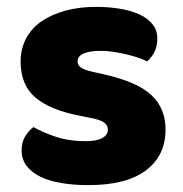

<svg xmlns="http://www.w3.org/2000/svg" viewBox="-20 -522 532 559"><path d="M462 -145Q462 -69 405 -26Q348 17 237 17Q195 17 159 11Q123 5 97.5 -7.5Q72 -20 57.5 -39Q43 -58 43 -84Q43 -108 53 -124.5Q63 -141 77 -152Q106 -136 143.5 -123.5Q181 -111 230 -111Q261 -111 277.5 -120Q294 -129 294 -144Q294 -158 282 -166Q270 -174 242 -179L212 -185Q125 -202 82.5 -238.5Q40 -275 40 -343Q40 -380 56 -410Q72 -440 101 -460Q130 -480 170.5 -491Q211 -502 260 -502Q297 -502 329.5 -496.5Q362 -491 386 -480Q410 -469 424 -451.5Q438 -434 438 -410Q438 -387 429.5 -370.5Q421 -354 408 -343Q400 -348 384 -353.5Q368 -359 349 -363.5Q330 -368 310.5 -371Q291 -374 275 -374Q242 -374 224 -366.5Q206 -359 206 -343Q206 -332 216 -325Q226 -318 254 -312L285 -305Q381 -283 421.5 -244.5Q462 -206 462 -145Z"/></svg>

Font: Baloo Bhai 2 ExtraBold
Style: Regular
Weight: 800
Designer: Supriya Tembe, Noopur Datye and Ek Type
Foundry: Ek Type
Version: Version 1.640;PS 1.000;hotconv 16.6.51;makeotf.lib2.5.65220;